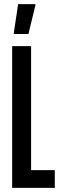

<svg xmlns="http://www.w3.org/2000/svg" viewBox="-20 -912 288 932"><path d="M39 0V-688H131V-86H246V0ZM47 -747V-752L68 -892H152V-887L118 -747Z"/></svg>

Font: Saira Ultra Condensed SemiBold
Style: Regular
Weight: 600
Width: 1
Designer: Hector Gatti with collaboration of the Omnibus-Type team
Foundry: Omnibus-Type
Version: Version 1.001; ttfautohint (v1.8)